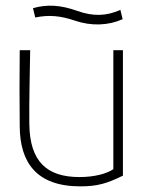

<svg xmlns="http://www.w3.org/2000/svg" viewBox="-20 -648 510 681"><path d="M382 -470V-48C359 -32 315 -20 262 -20C148 -20 85 -73 84 -210C83 -295 86 -385 87 -470H50C49 -375 49 -294 50 -199C51 -72 109 13 265 13C325 13 359 3 416 -25V-470ZM97 -619 105 -586C154 -596 195 -592 245 -575C303 -555 364 -557 415 -580L407 -613C356 -590 309 -590 255 -609C194 -631 146 -633 97 -619Z"/></svg>

Font: Kreadon Extra Light
Style: Regular
Weight: 200
Designer: kohakuno
Foundry: StudioGnu
Version: Version 1.000;Glyphs 3.1.2 (3151)